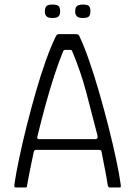

<svg xmlns="http://www.w3.org/2000/svg" viewBox="-20 -823 594 843"><path d="M49 0Q44 0 43.5 -2.5Q43 -5 43 -12Q50 -60 64 -127Q78 -194 97 -269.5Q116 -345 137.5 -420Q159 -495 182 -559Q205 -623 226 -665Q228 -669 231 -671Q234 -673 237 -673H316Q320 -672 323 -671Q326 -670 328 -665Q348 -624 370.5 -559.5Q393 -495 415 -419Q437 -343 456.5 -266Q476 -189 490 -123Q504 -57 510 -13Q511 -5 510.5 -2.5Q510 0 505 0H461Q458 0 456.5 -2Q455 -4 453 -10Q449 -38 441.5 -76Q434 -114 426 -156Q425 -162 422 -163.5Q419 -165 413 -165H139Q134 -165 132 -163Q130 -161 128 -155Q119 -114 111.5 -76Q104 -38 99 -10Q99 -4 97.5 -2Q96 0 92 0ZM151 -212H400Q404 -212 407 -215.5Q410 -219 408 -228Q384 -322 359 -416.5Q334 -511 297 -598Q295 -604 288 -604H266Q259 -604 257 -597Q239 -554 218.5 -491.5Q198 -429 179 -359Q160 -289 144 -223Q143 -220 144 -216Q145 -212 151 -212ZM244 -773Q244 -759 237.5 -751.5Q231 -744 210 -744Q191 -744 184 -751.5Q177 -759 177 -773Q177 -789 184 -796Q191 -803 210 -803Q231 -803 237.5 -796Q244 -789 244 -773ZM377 -773Q377 -759 371 -751.5Q365 -744 344 -744Q325 -744 317.5 -751.5Q310 -759 310 -773Q310 -789 317.5 -796Q325 -803 344 -803Q365 -803 371 -796Q377 -789 377 -773Z"/></svg>

Font: Glory Thin Light
Style: Regular
Weight: 300
Version: Version 1.011